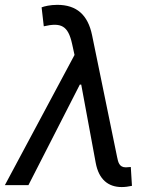

<svg xmlns="http://www.w3.org/2000/svg" viewBox="-32 -757 639 785"><path d="M465.6 7.8C478.7 7.8 493.3 6 507.5 2.8L502.8 -74.2C498.2 -74.2 488.3 -72.8 482.6 -72.8C454.5 -72.8 451 -95.2 446.7 -115.4L344.5 -612.9C327.4 -696.4 281.2 -737.2 202.1 -737.2C173.7 -737.2 148.4 -731.2 138.1 -726.9L147 -649.5C219.1 -666.2 246.4 -651.3 262.8 -577.4L272.7 -532.3L-12.1 0H84.2L294.4 -411.2H300.1L359.4 -90.9C371.8 -24.1 409.8 7.8 465.6 7.8Z"/></svg>

Font: Margiela Sans Text
Style: Italic
Weight: 400
Italic angle: -9.39999°
Designer: Stefan Endress, Andreas Faust
Version: Version 1.100;FEAKit 1.0